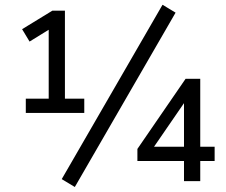

<svg xmlns="http://www.w3.org/2000/svg" viewBox="-20 -749 933 794"><path d="M86.7 -282V-341.1H181.4V-644.6H211.7L102.3 -577.1L71.4 -628.3L196.7 -705H248.5V-341.1H328.5V-282ZM289.4 24.3 235.3 -8.3 652.1 -729.3 706.1 -696.7ZM740.9 0V-83.2H548.2V-133.1L747.4 -423H808.1V-142.3H867.6V-83.2H808.1V0ZM740.9 -142.3V-345.9H757L605.1 -124.9V-142.3Z"/></svg>

Font: Nunito Sans 12pt ExtraLight
Style: Regular
Weight: 200
Designer: Vernon Adams
Foundry: Vernon Adams
Version: Version 3.101;gftools[0.9.27]